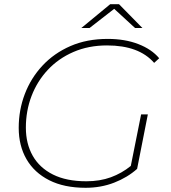

<svg xmlns="http://www.w3.org/2000/svg" viewBox="-20 -889 814 913"><path d="M387 4Q285 4 214 -32Q143 -68 106 -132Q69 -196 69 -281Q69 -366 98 -442Q127 -518 182 -577Q237 -636 315 -670Q393 -704 492 -704Q574 -704 637.5 -679.5Q701 -655 737 -612L713 -590Q641 -673 489 -673Q401 -673 329.5 -642Q258 -611 207.5 -557Q157 -503 130 -432.5Q103 -362 103 -282Q103 -206 135.5 -148.5Q168 -91 232 -59Q296 -27 391 -27Q455 -27 507 -46Q559 -65 602 -100L651 -345H683L632 -86Q586 -45 523 -20.5Q460 4 387 4ZM367 -756 504 -869H546L657 -756H622L523 -847L406 -756Z"/></svg>

Font: Montserrat ExtraLight
Style: Italic
Weight: 200
Italic angle: -11.3°
Designer: Julieta Ulanovsky
Foundry: Julieta Ulanovsky
Version: Version 9.000; ttfautohint (v1.8.4.7-5d5b)